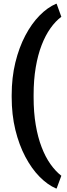

<svg xmlns="http://www.w3.org/2000/svg" viewBox="-20 -808 363 1047"><path d="M285.8 219.9Q239.3 199.9 195.8 155.8Q152.3 111.7 118.1 46.8Q83.8 -18 63.7 -100.2Q43.7 -182.5 43.7 -278.6V-289.2Q43.7 -384.8 63.7 -467Q83.8 -549.3 118.1 -614.3Q152.3 -679.2 195.8 -723.4Q239.3 -767.6 285.8 -787.4L288.8 -787.5L314.5 -716.5Q282.5 -692.5 255.1 -653.9Q227.6 -615.2 207 -561.9Q186.4 -508.6 174.9 -440.7Q163.3 -372.8 163.3 -290.1V-277.6Q163.3 -194.7 174.9 -126.8Q186.4 -58.9 207 -5.6Q227.4 47.9 255 86.8Q282.5 125.7 314.5 150.5L288.8 219.9Z"/></svg>

Font: Hanuman
Style: Regular
Weight: 400
Designer: Danh Hong
Foundry: Danh Hong
Version: Version 9.000